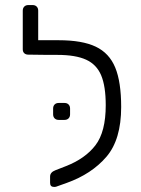

<svg xmlns="http://www.w3.org/2000/svg" viewBox="-20 -730 559 759"><path d="M212 -571Q305 -571 358.5 -545.5Q412 -520 435.5 -463Q459 -406 459 -307Q459 -178 400.5 -110Q342 -42 244 -7L202 8Q199 9 194 9Q178 9 178 -7V-32Q178 -49 199 -57L240 -73Q317 -103 357.5 -156Q398 -209 398 -314Q398 -389 380 -432Q362 -475 320.5 -494Q279 -513 207 -513H173H170L92 -514Q82 -514 76 -519.5Q70 -525 70 -535V-688Q70 -698 76 -704Q82 -710 92 -710H109Q119 -710 125 -704Q131 -698 131 -688V-571ZM212 -256Q202 -256 196 -262Q190 -268 190 -278V-301Q190 -311 196 -317Q202 -323 212 -323H235Q245 -323 251 -317Q257 -311 257 -301V-278Q257 -268 251 -262Q245 -256 235 -256Z"/></svg>

Font: Rubik AZ
Style: Regular
Weight: 300
Designer: Hubert and Fischer
Foundry: Hubert & Fischer
Version: Version 2.000